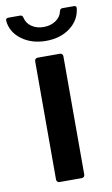

<svg xmlns="http://www.w3.org/2000/svg" viewBox="-112 -734 452 777"><g transform="rotate(-10 114.0 -345.5)"><path d="M68 0Q63 0 59.5 -3.5Q56 -7 56 -12V-499Q56 -504 59.5 -507.5Q63 -511 68 -511H160Q165 -511 168.5 -507.5Q172 -504 172 -499V-12Q172 -7 168.5 -3.5Q165 0 160 0ZM114 -572Q56 -572 15 -602Q-26 -632 -31 -679V-681Q-31 -691 -20 -691H28Q38 -691 40 -680Q45 -657 65.5 -643Q86 -629 114 -629Q143 -629 164 -643Q185 -657 190 -680Q192 -691 202 -691H248Q259 -691 259 -683Q259 -682 259 -681Q254 -633 214 -602.5Q174 -572 114 -572Z"/></g></svg>

Font: LinhAnh SemBd
Style: Regular
Weight: 600
Monospace: yes
Designer: Jeremy Tribby
Foundry: Tribby Type
Version: Version 1.408